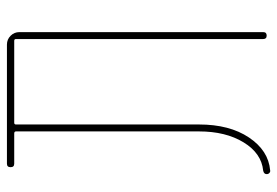

<svg xmlns="http://www.w3.org/2000/svg" viewBox="-140 -630 780 540"><g transform="rotate(-90 250.0 -360.0)"><path d="M41 9.8Q37.1 10.7 33.7 7.8Q30.3 4.9 30.3 0Q30.3 -7.8 40 -9.8Q88.9 -14.6 119.6 -64.9Q150.4 -115.2 150.4 -190.4V-705.1Q150.4 -710 144.5 -710H59.6Q49.8 -710 49.8 -720.2Q49.8 -730.5 59.6 -730.5H394.5Q409.2 -730.5 419.4 -720.2Q429.7 -710 429.7 -695.3V-9.8Q429.7 0 419.9 0Q410.2 0 410.2 -9.8V-705.1Q410.2 -710 405.3 -710H174.8Q169.9 -710 169.9 -705.1V-190.4Q169.9 -104.5 133.3 -49.8Q96.7 4.9 41 9.8Z"/></g></svg>

Font: Rounded Mgen+ 1m thin
Style: Regular
Weight: 100
Designer: [Source Han Sans]
Ryoko NISHIZUKA  (kana & ideographs); Paul D. Hunt (Latin, Greek & Cyrillic); Wenlong ZHANG  (bopomofo
Version: Version 1.059.20150602